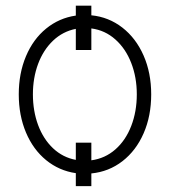

<svg xmlns="http://www.w3.org/2000/svg" viewBox="-20 -590 644 664"><path d="M295.9 -537.1Q356 -531.2 403.1 -494.6Q450.2 -458 476.6 -397.9Q502.9 -337.9 502.9 -263.7Q502.9 -189 476.8 -129.2Q450.7 -69.3 403.6 -32.7Q356.4 3.9 295.9 9.8V53.7H242.2V8.8Q184.6 0.5 139.6 -36.1Q94.7 -72.8 69.8 -131.8Q44.9 -190.9 44.9 -263.7Q44.9 -336.4 69.8 -395.5Q94.7 -454.6 139.6 -491.2Q184.6 -527.8 242.2 -536.1V-570.3H295.9ZM295.9 -35.6Q343.3 -42 378.9 -73.2Q414.6 -104.5 433.8 -154.3Q453.1 -204.1 453.1 -263.7Q453.1 -322.8 433.8 -372.3Q414.6 -421.9 378.9 -453.6Q343.3 -485.4 295.9 -491.7V-417H242.2V-490.2Q197.3 -481.4 163.6 -449.5Q129.9 -417.5 111.8 -369.1Q93.8 -320.8 93.8 -263.7Q93.8 -206.1 111.8 -157.5Q129.9 -108.9 163.6 -77.1Q197.3 -45.4 242.2 -37.1V-96.7H295.9Z"/></svg>

Font: Pretendard ExtraLight
Style: Regular
Weight: 200
Designer: Base glyphs from Inter by Rasmus Andersson; Hangeul glyphs from Noto Sans CJK(Source Han Sans) by Jang Soo-young and Kan
Foundry: Kil Hyung-jin
Version: Version 1.309